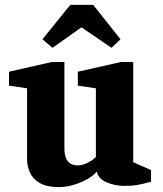

<svg xmlns="http://www.w3.org/2000/svg" viewBox="-20 -757 668 787"><path d="M222 10Q172 10 143.5 -6.5Q115 -23 103 -49Q91 -75 91 -104V-395L17 -406V-463L193 -503H244V-147Q244 -114 257.5 -96.5Q271 -79 299 -79Q317 -79 337.5 -89Q358 -99 373 -113V-395L299 -406V-463L476 -503H526V-92L599 -60V-12Q562 -2 541 1.5Q520 5 489 5Q451 5 416.5 -10Q382 -25 377 -54Q362 -36 335.5 -21.5Q309 -7 279 1.5Q249 10 222 10ZM195 -561 154 -596 268 -737H362L474 -596L437 -561L314 -645Z"/></svg>

Font: Manuale ExtraBold
Style: Regular
Weight: 800
Version: Version 1.002